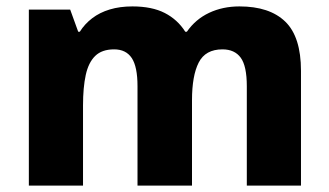

<svg xmlns="http://www.w3.org/2000/svg" viewBox="-20 -579 1026 599"><path d="M70 0V-549H199L224 -480H229Q244 -504 267.5 -522Q291 -540 322.5 -549.5Q354 -559 393 -559Q454 -559 494 -538.5Q534 -518 558 -480H563Q590 -519 632.5 -539Q675 -559 727 -559Q821 -559 870 -511.5Q919 -464 919 -358V0H750V-310Q750 -373 731 -399Q712 -425 674 -425Q621 -425 600 -384Q579 -343 579 -266V0H409V-310Q409 -371 391 -398Q373 -425 336 -425Q298 -425 277 -404.5Q256 -384 247.5 -345Q239 -306 239 -250V0Z"/></svg>

Font: Noto Sans Symbols ExtraBold
Style: Regular
Weight: 800
Version: Version 2.002